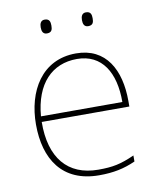

<svg xmlns="http://www.w3.org/2000/svg" viewBox="-81 -774 703 848"><g transform="rotate(-10 270.0 -349.5)"><path d="M154 -678C154 -661 159 -647 177 -647C199 -647 202 -661 202 -678C202 -694 199 -709 177 -709C159 -709 154 -694 154 -678ZM339 -678C339 -661 344 -647 362 -647C384 -647 387 -661 387 -678C387 -694 384 -709 362 -709C344 -709 339 -694 339 -678ZM287 -538C133 -538 59 -408 59 -259C59 -104 130 10 296 10C360 10 408 0 459 -23V-50C397 -22 360 -15 296 -15C159 -15 84 -105 86 -266H479V-291C479 -430 422 -538 287 -538ZM287 -513C399 -513 453 -423 452 -291H87C99 -436 175 -513 287 -513Z"/></g></svg>

Font: Noto Sans Telugu Thin
Style: Regular
Weight: 100
Designer: Jelle Bosma - Monotype Design Team
Foundry: Monotype Imaging Inc.
Version: Version 2.005